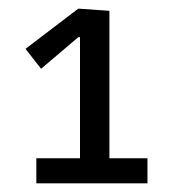

<svg xmlns="http://www.w3.org/2000/svg" viewBox="-20 -722 411 444"><path d="M64 -298V-356H165V-636H161L75 -563L39 -609L161 -702L233 -697V-356H321V-298Z"/></svg>

Font: Ruda
Style: Regular
Weight: 400
Designer: Mariela Monsalve, Angelina Sanchez
Foundry: Mariela Monsalve, Angelina Sanchez
Version: Version 1.002